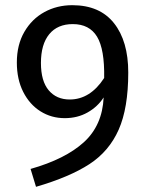

<svg xmlns="http://www.w3.org/2000/svg" viewBox="-20 -699 565 741"><path d="M475 -419Q475 -282 438 -198.5Q401 -115 325 -65.5Q249 -16 119 22L98 -47Q232 -85 303.5 -150Q375 -215 380 -323Q357 -287 318 -265Q279 -243 230 -243Q178 -243 136 -269.5Q94 -296 69.5 -344.5Q45 -393 45 -458Q45 -526 74 -576Q103 -626 151.5 -652.5Q200 -679 259 -679Q365 -679 420 -609.5Q475 -540 475 -419ZM382 -398Q384 -509 354.5 -557.5Q325 -606 261 -606Q202 -606 170 -567Q138 -528 138 -456Q138 -386 168 -350.5Q198 -315 249 -315Q328 -315 382 -398Z"/></svg>

Font: Fira GO
Style: Regular
Weight: 400
Designer: Carrois Corporate
Foundry: Carrois Corporate GbR
Version: Version 0.300